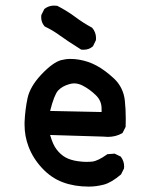

<svg xmlns="http://www.w3.org/2000/svg" viewBox="-20 -673 540 694"><path d="M300.8 1.5Q249 1.5 207 -14.2Q165 -29.8 131.8 -65.7Q98.6 -101.6 83 -143.6Q68.8 -181.2 68.8 -221.7Q68.8 -226.6 68.8 -231.4Q70.8 -276.9 79.6 -318.4Q88.9 -360.8 129.9 -404.1Q170.9 -447.3 200.7 -455.6Q217.8 -460 233.9 -460Q250 -460 265.1 -457.5Q299.8 -451.7 329.6 -435.5Q359.4 -419.4 392.6 -388.7Q425.8 -356.9 431.2 -310.1Q434.6 -277.8 434.6 -243.7Q434.6 -229.5 434.1 -214.4L422.9 -192.4L421.4 -191.4Q398.4 -178.2 369.1 -178.2Q361.8 -178.2 354 -179.2L161.1 -185.1Q171.4 -149.4 184.6 -132.8Q198.7 -114.3 216.6 -104.2Q234.4 -94.2 261.7 -90.3Q279.3 -87.9 291.5 -87.9Q303.7 -87.9 313.2 -88.9Q322.8 -89.8 336.7 -96.4Q350.6 -103 368.2 -115.7L394.5 -117.7L416.5 -106.9Q428.7 -90.8 428.7 -71.3Q428.7 -68.4 428.2 -64L417.5 -42.5Q382.3 -12.7 355 -5.6Q327.6 1.5 300.8 1.5ZM347.2 -280.3Q347.2 -309.1 326.2 -329.1Q304.7 -350.1 279.3 -363.3Q263.7 -371.6 248 -371.6Q239.3 -371.6 230 -368.7Q204.1 -361.3 189.5 -345.2Q175.8 -329.6 161.1 -272L347.2 -268.1ZM128.9 -611.3Q128.9 -614.3 129.4 -618.7L140.1 -640.1L141.1 -641.1Q156.2 -652.8 175.3 -652.8Q180.7 -652.8 187 -651.9Q219.7 -635.3 250.5 -612.8Q280.3 -590.3 313 -572.8Q327.1 -556.6 327.1 -535.2Q327.1 -532.2 326.7 -527.8L315.9 -505.4L314.9 -504.9Q301.8 -493.2 281.7 -493.2Q278.3 -493.2 273.4 -493.7Q223.6 -524.9 196.8 -544.4Q170.9 -563.5 141.1 -577.6L140.6 -578.6Q128.9 -591.8 128.9 -611.3Z"/></svg>

Font: Bakudai
Style: Medium
Weight: 500
Version: Version 1.48